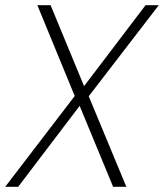

<svg xmlns="http://www.w3.org/2000/svg" viewBox="-22 -720 632 740"><path d="M-2 0 266 -350 122 -700H173L302 -388L539 -700H590L320 -349L465 0H414L285 -312L48 0Z"/></svg>

Font: DM Sans 24pt ExtraLight
Style: Italic
Weight: 250
Italic angle: -10°
Designer: Colophon Foundry, Jonny Pinhorn
Foundry: Colophon Foundry
Version: Version 4.004;gftools[0.9.30]